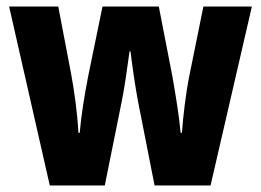

<svg xmlns="http://www.w3.org/2000/svg" viewBox="-20 -570 801 590"><path d="M404 -259 455 0H627L754 -550H605L562 -338C551 -284 543 -215 539 -162H535C531 -210 520 -276 510 -334L468 -550H295L251 -336C240 -280 229 -212 225 -162H221C218 -221 208 -293 198 -346L159 -550H8L133 0H302L354 -258C363 -302 372 -367 378 -412H381C386 -371 395 -307 404 -259Z"/></svg>

Font: Noto Sans Georgian Condensed ExtraBold
Style: Regular
Weight: 800
Width: 3
Designer: Monotype Design Team, Akaki Razmadze
Foundry: Google LLC
Version: Version 2.005